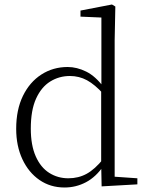

<svg xmlns="http://www.w3.org/2000/svg" viewBox="-20 -820 657 854"><path d="M267 14Q204 14 155.5 -19.5Q107 -53 79.5 -112Q52 -171 52 -247Q52 -332 82 -393.5Q112 -455 164 -488.5Q216 -522 281 -522Q322 -522 363.5 -501.5Q405 -481 442 -431H452L441 -401Q402 -444 367 -463Q332 -482 291 -482Q243 -482 203.5 -457.5Q164 -433 140.5 -381.5Q117 -330 117 -248Q117 -174 139 -124.5Q161 -75 199 -51Q237 -27 284 -27Q329 -27 365.5 -47Q402 -67 440 -114L450 -83H441Q407 -33 362.5 -9.5Q318 14 267 14ZM432 9 430 -92V-95V-420L431 -429V-742L338 -746V-773L478 -800L493 -791L490 -641V-34L591 -27V0Z"/></svg>

Font: Noto Serif SC ExtraLight ExtraLight
Style: Regular
Weight: 250
Version: Version 2.002-H1;hotconv 1.1.0;makeotfexe 2.6.0